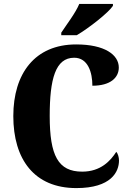

<svg xmlns="http://www.w3.org/2000/svg" viewBox="-20 -951 666 981"><path d="M293 -784V-771H372C435 -808 534 -886 557 -921V-931H385C367 -886 319 -824 293 -784ZM370 10C548 10 588 -73 588 -131C588 -146 583 -166 574 -175C545 -130 495 -74 400 -74C277 -74 234 -156 234 -358C234 -547 263 -656 359 -656C430 -656 452 -580 452 -513C544 -513 587 -554 587 -606C587 -671 515 -724 369 -724C158 -724 48 -575 48 -358C48 -137 155 10 370 10Z"/></svg>

Font: Noto Serif Tamil Condensed Black
Style: Regular
Weight: 900
Width: 3
Designer: Indian Type Foundry, Tom Grace, and the Monotype Design Team
Foundry: Monotype Imaging Inc.
Version: Version 2.004